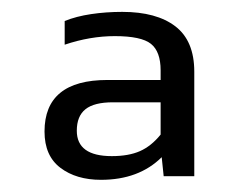

<svg xmlns="http://www.w3.org/2000/svg" viewBox="-20 -688 398 320"><path d="M249.5 -426 252.8 -394.3H303.8V-568.5Q303.8 -619.9 272.3 -644.1Q240.8 -668.2 183.8 -668.2Q156.7 -668.2 131.9 -664.5Q107.1 -660.8 87.8 -653V-613.5Q130.1 -627.8 171.4 -627.8Q215.5 -627.8 231.6 -614.9Q247.7 -602 247.7 -570.8V-554.7H159Q54.2 -554.7 54.2 -468.8Q54.2 -428.3 80.7 -408.3Q107.1 -388.3 148.4 -388.3Q211.4 -388.3 249.5 -426ZM108 -470.1Q108 -494.5 122.5 -506Q136.9 -517.5 168.2 -517.5H247.7V-463.7Q232.1 -444.4 213.2 -436.1Q194.4 -427.8 166.4 -427.8Q108 -427.8 108 -470.1Z"/></svg>

Font: Arad
Style: Regular
Weight: 400
Designer: Mohammad Darvishi
Version: Version 1.010;September 21, 2024;FontCreator 15.0.0.2992 64-